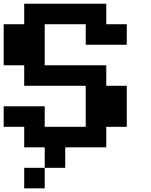

<svg xmlns="http://www.w3.org/2000/svg" viewBox="-20 -798 818 1040"><path d="M222.2 0H111.1V-111.1H0V-222.2H222.2V-111.1H444.4V-333.3H111.1V-444.4H0V-666.7H111.1V-777.8H555.6V-666.7H666.7V-555.6H444.4V-666.7H222.2V-444.4H555.6V-333.3H666.7V-111.1H555.6V0H333.3V111.1H222.2ZM222.2 222.2H111.1V111.1H222.2Z"/></svg>

Font: Pixeloid Sans
Style: Bold
Weight: 700
Monospace: yes
Designer: GGBot
Version: 0.3